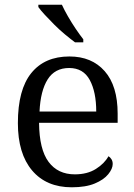

<svg xmlns="http://www.w3.org/2000/svg" viewBox="-20 -786 570 816"><path d="M285 10Q177 10 116.5 -61.5Q56 -133 56 -263Q56 -405 113 -475.5Q170 -546 275 -546Q370 -546 425 -483.5Q480 -421 480 -303V-264H146Q147 -151 186.5 -98Q226 -45 298 -45Q351 -45 387.5 -68Q424 -91 441 -122Q448 -118 453.5 -109.5Q459 -101 459 -89Q459 -69 440 -45.5Q421 -22 382.5 -6Q344 10 285 10ZM389 -312Q389 -395 361.5 -446Q334 -497 274 -497Q213 -497 182.5 -448.5Q152 -400 148 -312ZM299 -606Q280 -620 256.5 -639.5Q233 -659 211 -681Q189 -703 170.5 -723Q152 -743 143 -756V-766H243Q253 -744 268.5 -717Q284 -690 301.5 -664Q319 -638 334 -619V-606Z"/></svg>

Font: Noto Serif Hentaigana EL
Style: Regular
Weight: 400
Designer: Kazuhiro Yamada
Foundry: nipponia
Version: Version 1.000